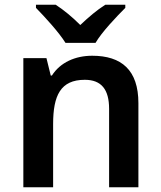

<svg xmlns="http://www.w3.org/2000/svg" viewBox="-20 -786 676 806"><path d="M255 -606H381C407 -651 469 -716 506 -753V-766H422C387 -744 353 -715 317 -681C283 -715 249 -743 214 -766H131V-753C168 -715 227 -651 255 -606ZM367 -552C296 -552 233 -524 198 -469H193L175 -542H78V0H203V-265C203 -385 234 -451 336 -451C406 -451 438 -410 438 -329V0H561V-353C561 -492 490 -552 367 -552Z"/></svg>

Font: Noto Sans Syriac SemiBold
Style: Regular
Weight: 600
Designer: Patrick Giasson and the Monotype Design Team
Foundry: Monotype Imaging Inc.
Version: Version 3.000